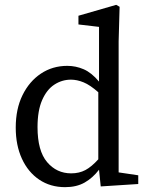

<svg xmlns="http://www.w3.org/2000/svg" viewBox="-20 -760 607 793"><path d="M135 -235Q135 -137 174.5 -90.5Q214 -44 274 -44Q307 -44 332.5 -57.5Q358 -71 386 -102V-379Q352 -409 325 -420Q298 -431 273 -431Q236 -431 204.5 -410.5Q173 -390 154 -346.5Q135 -303 135 -235ZM396 10 389 -59Q363 -25 329.5 -6Q296 13 249 13Q188 13 142 -18Q96 -49 70.5 -104.5Q45 -160 45 -233Q45 -310 73 -367Q101 -424 149 -456Q197 -488 258 -488Q293 -488 325.5 -474Q358 -460 389 -423V-649L304 -659V-695L460 -740L474 -732L470 -589V-48L551 -36V0Z"/></svg>

Font: Source Serif 4
Style: Regular
Weight: 400
Designer: Frank Grießhammer
Foundry: Adobe
Version: Version 4.005;hotconv 1.1.0;makeotfexe 2.6.0